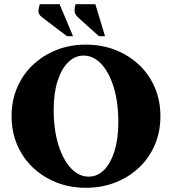

<svg xmlns="http://www.w3.org/2000/svg" viewBox="-20 -882 817 912"><path d="M388 10Q312 10 248 -15.5Q184 -41 136 -86.5Q88 -132 61.5 -194Q35 -256 35 -330Q35 -404 61.5 -466Q88 -528 136 -573.5Q184 -619 248 -644.5Q312 -670 388 -670Q464 -670 528.5 -644.5Q593 -619 641 -573.5Q689 -528 715.5 -466Q742 -404 742 -330Q742 -256 715.5 -194Q689 -132 641 -86.5Q593 -41 528.5 -15.5Q464 10 388 10ZM401 -43Q443 -43 474.5 -75Q506 -107 524 -164.5Q542 -222 542 -301Q542 -397 520 -468Q498 -539 461 -578.5Q424 -618 377 -618Q336 -618 304 -586.5Q272 -555 253.5 -497.5Q235 -440 235 -361Q235 -265 257.5 -193.5Q280 -122 317.5 -82.5Q355 -43 401 -43ZM298 -710 181 -799Q161 -814 162.5 -830.5Q164 -847 169 -862H263L327 -710ZM450 -710 351 -799Q334 -815 334 -831Q334 -847 339 -862H433L479 -710Z"/></svg>

Font: Spectral SC ExtraBold
Style: Regular
Weight: 800
Designer: Jean-Baptiste Levee
Foundry: Production Type
Version: Version 2.001